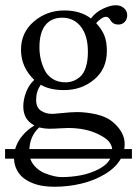

<svg xmlns="http://www.w3.org/2000/svg" viewBox="-21 -482 527 737"><path d="M316.4 -283.2Q316.4 -344.7 289.6 -379.4Q262.7 -414.1 217.3 -414.1Q176.3 -414.1 153.3 -385.5Q130.4 -356.9 130.4 -300.3Q130.4 -278.3 135 -256.8Q139.6 -235.4 149.9 -213.9Q160.2 -192.4 180.9 -179.2Q201.7 -166 230 -166Q245.1 -166 258.5 -170.7Q272 -175.3 285.9 -186.8Q299.8 -198.2 308.1 -222.9Q316.4 -247.6 316.4 -283.2ZM433.1 -387.7Q412.6 -387.7 402.8 -404.8Q395.5 -417.5 385.7 -417.5Q377.4 -417.5 366 -409.4Q354.5 -401.4 348.1 -393.1Q370.1 -369.6 379.6 -345.7Q389.2 -321.8 389.2 -286.6Q389.2 -217.3 340.6 -176.8Q292 -136.2 225.1 -136.2Q169.9 -136.2 135.3 -156.7Q117.7 -130.9 117.7 -99.1Q117.7 -69.8 135.7 -57.4Q153.8 -44.9 179.2 -44.9Q187 -44.9 210.4 -47.4Q252.9 -51.8 274.9 -51.8Q310.5 -51.8 350.1 -42.7Q389.6 -33.7 415.5 -10.7Q457.5 26.9 457.5 70.3Q457.5 80.6 456.1 90.3H485.4V127H442.9Q423.8 161.1 382.6 186Q341.3 210.9 291 222.9Q240.7 234.9 187 234.9Q164.6 234.9 143.8 231.7Q123 228.5 103 220.5Q83 212.4 68.1 200.4Q53.2 188.5 43.5 169.7Q33.7 150.9 32.7 127H-1.5V90.3H37.1Q52.7 36.6 110.8 -0.5Q68.4 -22.5 68.4 -73.7Q68.4 -100.6 79.6 -129.2Q90.8 -157.7 110.4 -175.3Q59.6 -224.1 59.6 -291Q59.6 -357.4 109.4 -399.7Q159.2 -441.9 225.6 -441.9Q288.1 -441.9 328.1 -411.1Q345.2 -434.6 373.8 -448.2Q402.3 -461.9 423.3 -461.9Q442.4 -461.9 454.8 -450.9Q467.3 -439.9 467.3 -423.8Q467.3 -407.7 457.5 -397.7Q447.8 -387.7 433.1 -387.7ZM409.7 90.3Q407.7 73.2 396 60.1Q384.3 46.9 357.4 33.7Q308.6 9.3 240.2 9.3Q228 9.3 207 10.7Q185.5 12.2 166.5 12.2Q152.3 12.2 129.4 7.3Q94.2 39.6 91.8 90.3ZM402.3 127H95.2Q101.6 146 116.9 160.6Q132.3 175.3 151.1 182.9Q169.9 190.4 186.3 194.1Q202.6 197.8 215.3 197.8Q253.4 197.8 290 190.7Q326.7 183.6 358.4 167Q390.1 150.4 402.3 127Z"/></svg>

Font: Libertinage
Style: f
Weight: 400
Designer: OSP
Foundry: OSP
Version: Version 1.0; 2008; OFL relea